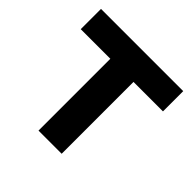

<svg xmlns="http://www.w3.org/2000/svg" viewBox="-176 -866 1032 1032"><g transform="rotate(45 340.0 -350.0)"><path d="M253 0V-546H28V-700H653V-546H429V0Z"/></g></svg>

Font: REM
Style: Bold
Weight: 700
Designer: Octavio Pardo
Foundry: Ashler Design
Version: Version 1.005;gftools[0.9.28]